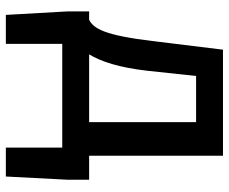

<svg xmlns="http://www.w3.org/2000/svg" viewBox="-83 -507 783 657"><g transform="rotate(90 308.5 -178.5)"><path d="M240 -458H398V-92H166C191 -133 211 -195 222 -290ZM513 -92V-550H150L121 -314C101 -144 78 -108 48 -92H19V-18L31 193H130V0H485V193H584L595 -18V-92Z"/></g></svg>

Font: Noto Sans CJK JP Medium
Style: Regular
Weight: 500
Designer: Ryoko NISHIZUKA (kana & ideographs); Paul D. Hunt (Latin, Greek & Cyrillic); Wenlong ZHANG (bopomofo); Sandoll Communica
Foundry: Adobe Systems Incorporated
Version: Version 1.004;PS 1.004;hotconv 1.0.82;makeotf.lib2.5.63406